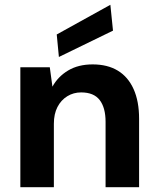

<svg xmlns="http://www.w3.org/2000/svg" viewBox="-20 -782 660 802"><path d="M65 0V-501H188L199 -420Q222 -462 264.5 -487.5Q307 -513 367 -513Q429 -513 472 -487Q515 -461 538 -410Q561 -359 561 -286V0H421V-273Q421 -332 396.5 -364Q372 -396 319 -396Q287 -396 261 -380Q235 -364 220 -335Q205 -306 205 -265V0ZM226 -544 217 -638 441 -762 452 -654Z"/></svg>

Font: DM Sans 17pt ExtraBold
Style: Regular
Weight: 800
Version: Version 4.004;gftools[0.9.30]